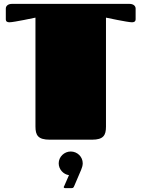

<svg xmlns="http://www.w3.org/2000/svg" viewBox="-20 -721 730 991"><path d="M163 -630V-68C163 -23 176 0 237 0H455C514 0 527 -23 527 -67V-630C527 -630 639 -606 661 -606C671 -606 680 -609 680 -622V-677C680 -689 670 -701 648 -701H42C20 -701 10 -689 10 -677V-622C10 -609 18 -606 29 -606C51 -606 163 -630 163 -630ZM283 122C283 153 307 179 336 183L312 238C310 241 309 243 309 245C309 248 312 250 317 250H349C359 250 360 246 364 237L399 155C403 146 407 133 407 122C407 88 379 61 345 61C312 61 283 88 283 122Z"/></svg>

Font: Fascinate
Style: Regular
Weight: 900
Designer: Astigmatic (AOETI)
Foundry: Astigmatic (AOETI)
Version: Version 1.000